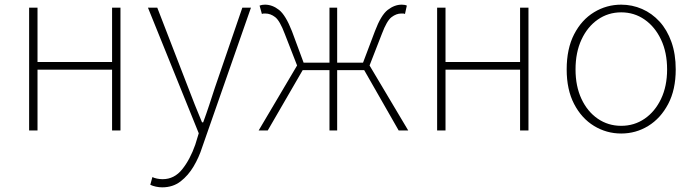

<svg xmlns="http://www.w3.org/2000/svg" viewBox="-20 -560 2979 824"><path d="M105 0V-527H141V-294H461V-527H497V0H461V-261H141V0Z M676 244Q663 244 649 241Q635 238 625 233L634 200Q642 204 654 206.5Q666 209 678 209Q728 209 762 166.5Q796 124 818 61L833 12L615 -527H655L788 -183Q801 -149 816.5 -109.5Q832 -70 847 -35H852Q865 -70 878 -109.5Q891 -149 902 -183L1020 -527H1057L847 74Q834 115 811 154Q788 193 755 218.5Q722 244 676 244Z M1090 0 1255 -279 1202 -415Q1181 -471 1161 -486.5Q1141 -502 1119 -502Q1114 -502 1111.5 -502Q1109 -502 1104 -500L1094 -536Q1104 -540 1117 -540Q1149 -540 1177.5 -517.5Q1206 -495 1233 -426L1283 -291H1394V-527H1427V-291H1538L1589 -426Q1615 -495 1644 -517.5Q1673 -540 1704 -540Q1718 -540 1726 -536L1718 -500Q1713 -502 1710.5 -502Q1708 -502 1702 -502Q1681 -502 1660.5 -486.5Q1640 -471 1619 -415L1566 -279L1732 0H1691L1543 -259H1427V0H1394V-259H1279L1129 0Z M1856 0V-527H1892V-294H2212V-527H2248V0H2212V-261H1892V0Z M2646 13Q2583 13 2529.5 -19.5Q2476 -52 2444 -113.5Q2412 -175 2412 -262Q2412 -351 2444 -413Q2476 -475 2529.5 -507.5Q2583 -540 2646 -540Q2693 -540 2735.5 -521.5Q2778 -503 2810.5 -467.5Q2843 -432 2861.5 -380Q2880 -328 2880 -262Q2880 -175 2847.5 -113.5Q2815 -52 2762 -19.5Q2709 13 2646 13ZM2646 -20Q2702 -20 2746.5 -50.5Q2791 -81 2817 -135.5Q2843 -190 2843 -262Q2843 -335 2817 -390Q2791 -445 2746.5 -476Q2702 -507 2646 -507Q2590 -507 2545.5 -476Q2501 -445 2475.5 -390Q2450 -335 2450 -262Q2450 -190 2475.5 -135.5Q2501 -81 2545.5 -50.5Q2590 -20 2646 -20Z"/></svg>

Font: Noto Sans TC Thin
Style: Regular
Weight: 100
Designer: Ryoko NISHIZUKA 西塚涼子 (kana, bopomofo & ideographs); Paul D. Hunt (Latin, Greek & Cyrillic); Sandoll Communications 산돌커뮤니
Foundry: Adobe
Version: Version 2.004-H2;hotconv 1.0.118;makeotfexe 2.5.65603